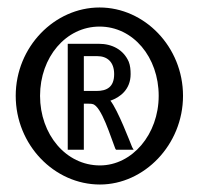

<svg xmlns="http://www.w3.org/2000/svg" viewBox="-20 -482 534 513"><path d="M22 -226C22 -95 125 11 247 11C365 11 469 -95 469 -226C469 -357 366 -462 246 -462C126 -462 22 -357 22 -226ZM87 -226C87 -329 156 -411 246 -411C336 -411 404 -329 404 -226C404 -123 333 -40 247 -40C156 -40 87 -123 87 -226ZM161 -82H204V-205H212C218 -205 224 -205 227 -204C251 -200 277 -112 288 -85L290 -82H337L333 -89C328 -101 295 -188 275 -213C301 -222 329 -243 329 -284C329 -295 328 -307 324 -317C310 -349 280 -365 244 -365H161ZM204 -239V-332H240C266 -332 285 -317 285 -284C285 -249 265 -239 238 -239Z"/></svg>

Font: Charger Sport
Style: DfBdNrw
Weight: 400
Designer: Jasper
Foundry: Cannot Into Space Fonts
Version: Version 1.1